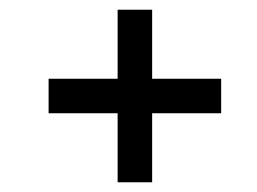

<svg xmlns="http://www.w3.org/2000/svg" viewBox="-20 -875 528 395"><path d="M222 -642V-500H293V-642H435V-713H293V-855H222V-713H80V-642Z"/></svg>

Font: MusAnalysis
Style: Regular
Weight: 400
Version: Version 2.0